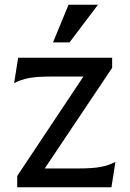

<svg xmlns="http://www.w3.org/2000/svg" viewBox="-20 -795 550 815"><path d="M456 -550V-507L170 -80H316Q374 -80 408 -86.5Q442 -93 470 -108L453 0H53V-48L334 -470H194Q136 -470 102 -463.5Q68 -457 40 -442L57 -550ZM275 -615H205L271 -775H396Z"/></svg>

Font: Faculty Glyphic
Style: Regular
Weight: 400
Designer: Koto Studio, Dylan Young
Foundry: Koto Studio
Version: Version 1.004; ttfautohint (v1.8.4.7-5d5b)